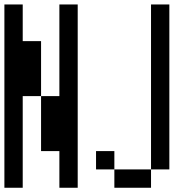

<svg xmlns="http://www.w3.org/2000/svg" viewBox="-20 -937 873 873"><path d="M750 -916.7V-166.7H666.7V-916.7ZM0 -83.3V-916.7H83.3V-750H166.7V-500H83.3V-83.3ZM166.7 -250V-500H250V-916.7H333.3V-83.3H250V-250ZM500 -166.7H666.7V-83.3H500ZM500 -250V-166.7H416.7V-250Z"/></svg>

Font: Galmuri11 Condensed
Style: Regular
Weight: 400
Width: 3
Designer: Lee Minseo (quiple)
Version: Version 2.399;hotconv 1.1.1;makeotfexe 2.6.0 DEVELOPMENT